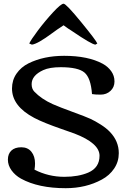

<svg xmlns="http://www.w3.org/2000/svg" viewBox="-20 -990 668 1022"><path d="M135.7 -758.3Q143.6 -776.9 181.9 -827.9Q220.2 -878.9 262.5 -924.6Q304.7 -970.2 318.4 -970.2Q332 -970.2 412.6 -871.6Q493.2 -772.9 498 -758.3L487.8 -752.4Q467.3 -753.9 363.3 -824.7L345.7 -836.4V-835.9L318.4 -855.5L301.8 -844.2Q291 -837.9 257.8 -813.5Q180.2 -755.9 149.9 -752.4ZM303.2 -632.3Q243.7 -632.3 210 -616.7Q148.4 -588.4 148.4 -542Q148.4 -517.1 162.6 -502.4Q200.2 -462.9 261.2 -435.5Q297.9 -419.4 367.4 -394Q437 -368.7 461.4 -357.4Q485.8 -346.2 515.9 -327.1Q545.9 -308.1 565.4 -287.6Q612.3 -238.3 612.3 -174.8Q612.3 -129.4 587.6 -92.8Q563 -56.2 522 -34.2Q437.5 11.7 329.6 11.7Q184.1 11.7 91.8 -39.1Q61 -56.2 41.5 -83Q22 -109.9 22 -140.4Q22 -170.9 40.5 -188.5Q59.1 -206.1 93.5 -206.1Q127.9 -206.1 147.2 -182.1Q166.5 -158.2 166.5 -119.6Q166.5 -104.5 163.6 -86.9Q237.8 -48.8 322.3 -48.8Q397 -48.8 449.7 -71.3Q509.8 -97.2 509.8 -161.1Q509.8 -228 376 -279.3Q353.5 -287.6 306.6 -303.7Q210.9 -336.9 162.6 -362.3Q43.9 -424.8 43.9 -519Q43.9 -563.5 67.9 -598.1Q91.8 -632.8 131.8 -652.8Q212.9 -692.9 321.3 -692.9Q448.7 -692.9 527.3 -650.4Q554.7 -635.3 572 -611.1Q589.4 -586.9 589.4 -556.4Q589.4 -525.9 568.1 -506.1Q546.9 -486.3 515.6 -486.3Q484.4 -486.3 469.7 -489.3Q463.4 -575.2 429.7 -603.8Q396 -632.3 303.2 -632.3Z"/></svg>

Font: Corben
Style: Regular
Weight: 400
Designer: vernon adams
Foundry: vernon adams
Version: Version 1.101